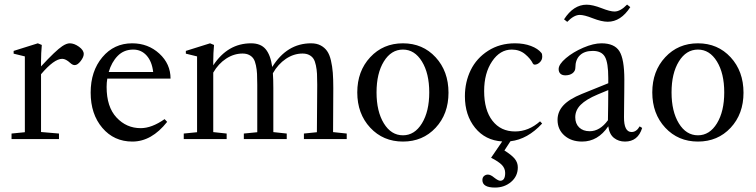

<svg xmlns="http://www.w3.org/2000/svg" viewBox="-20 -617 3355 852"><path d="M31.2 0V-24.4L90.3 -30.3V-366.7L40.5 -378.9V-391.1L147.9 -424.8L165.5 -417.5Q162.1 -379.9 162.1 -346.2V-322.3Q227.5 -393.1 256.3 -412.1Q275.4 -424.8 289.6 -424.8Q309.1 -424.8 330.3 -409.7Q351.6 -394.5 351.6 -377.4Q351.6 -363.8 337.9 -345.9Q324.2 -328.1 311.5 -328.1Q302.2 -328.1 292 -337.4Q272 -356 255.9 -356Q220.2 -356 162.1 -287.6V-31.2L241.7 -24.4V0Z M567.4 11.2Q485.8 11.2 434.1 -49.6Q382.3 -110.4 382.3 -206.1Q382.3 -301.3 434.1 -363Q485.8 -424.8 566.4 -424.8Q637.2 -424.8 687 -379.2Q736.8 -333.5 736.8 -268.1H456.1Q453.1 -250 453.1 -231.4Q453.1 -142.6 497.1 -95.5Q541 -48.3 604.5 -48.3Q653.3 -48.3 710.4 -88.4L721.7 -76.2Q652.8 11.2 567.4 11.2ZM571.3 -397Q529.8 -397 502.4 -369.1Q475.1 -341.3 462.4 -297.4H659.7Q654.3 -344.2 630.6 -370.6Q606.9 -397 571.3 -397Z M795.4 0V-24.4L854.5 -30.3V-366.7L804.7 -378.9V-391.1L912.1 -424.8L929.7 -417.5Q926.3 -379.9 926.3 -346.2V-327.1Q990.7 -424.8 1094.2 -424.8Q1137.2 -424.8 1158.9 -398.7Q1180.7 -372.6 1188 -319.8Q1253.4 -424.8 1360.4 -424.8Q1385.3 -424.8 1402.8 -415.5Q1420.4 -406.2 1431.4 -390.6Q1442.4 -375 1448.5 -348.9Q1454.6 -322.8 1456.8 -294.4Q1459 -266.1 1459 -226.1Q1459 -160.6 1458 -30.8L1518.6 -24.4V0H1328.6V-24.4L1386.2 -30.3Q1387.7 -239.7 1387.7 -240.7Q1387.7 -270 1386.7 -289.1Q1385.7 -308.1 1381.8 -326.9Q1377.9 -345.7 1371.1 -356.2Q1364.3 -366.7 1352.1 -373Q1339.8 -379.4 1322.3 -379.4Q1283.7 -379.4 1248.8 -356Q1213.9 -332.5 1190.9 -292Q1192.9 -265.1 1192.9 -226.1V-30.8L1252.4 -24.4V0H1062V-24.4L1121.6 -30.3V-240.7Q1121.6 -270 1120.6 -289.1Q1119.6 -308.1 1115.7 -326.9Q1111.8 -345.7 1105 -356.2Q1098.1 -366.7 1085.9 -373Q1073.7 -379.4 1056.2 -379.4Q1018.1 -379.4 983.6 -356.9Q949.2 -334.5 926.3 -294.9V-30.8L985.8 -24.4V0Z M1565.4 -207Q1565.4 -301.3 1622.8 -363Q1680.2 -424.8 1768.1 -424.8Q1856 -424.8 1913.1 -362.8Q1970.2 -300.8 1970.2 -205.6Q1970.2 -111.3 1913.1 -50Q1856 11.2 1768.1 11.2Q1680.2 11.2 1622.8 -50.5Q1565.4 -112.3 1565.4 -207ZM1768.1 -16.6Q1819.8 -16.6 1852.3 -69.6Q1884.8 -122.6 1884.8 -207Q1884.8 -291.5 1852.3 -344.2Q1819.8 -397 1768.1 -397Q1715.8 -397 1683.3 -344.2Q1650.9 -291.5 1650.9 -207Q1650.9 -122.6 1683.3 -69.6Q1715.8 -16.6 1768.1 -16.6Z M2176.8 215.3Q2120.6 215.3 2120.6 182.1Q2120.6 170.4 2127.9 164.1Q2135.3 157.7 2145 157.7Q2157.2 157.7 2173.3 171.4Q2190.9 185.1 2199.7 185.1Q2221.7 185.1 2221.7 150.4Q2221.7 130.4 2207.3 115.2Q2192.9 100.1 2159.2 83L2208.5 10.7Q2133.3 5.9 2088.1 -50Q2043 -106 2043 -189.9Q2043 -252.9 2068.8 -305.9Q2094.7 -358.9 2146.2 -391.8Q2197.8 -424.8 2265.6 -424.8Q2304.7 -424.8 2335.9 -413.1Q2367.2 -401.4 2382.8 -381.8Q2386.2 -377.4 2386.2 -365.7Q2386.2 -350.6 2375.2 -340.3Q2364.3 -330.1 2352.5 -330.1Q2347.7 -330.1 2344.7 -335Q2334.5 -356.4 2310.1 -376.7Q2285.6 -397 2251 -397Q2198.7 -397 2163.6 -344.7Q2128.4 -292.5 2128.4 -212.9Q2128.4 -128.4 2165.3 -81.1Q2202.1 -33.7 2265.6 -33.7Q2325.7 -33.7 2376.5 -78.6L2385.7 -68.8Q2321.3 1 2245.1 9.8L2218.3 50.8Q2250.5 70.8 2264.2 87.6Q2277.8 104.5 2277.8 125.5Q2277.8 165 2248 190.2Q2218.3 215.3 2176.8 215.3Z M2676.8 -520.5Q2649.9 -520.5 2609.9 -536.1Q2572.8 -550.8 2552.7 -550.8Q2526.9 -550.8 2497.1 -520L2482.9 -531.2Q2524.9 -596.2 2583 -596.2Q2609.9 -596.2 2649.9 -580.6Q2687 -565.9 2707 -565.9Q2732.9 -565.9 2762.7 -596.7L2776.9 -585.4Q2734.9 -520.5 2676.8 -520.5ZM2563 11.2Q2515.1 11.2 2484.6 -15.6Q2454.1 -42.5 2454.1 -85Q2454.1 -121.6 2480.2 -149.7Q2506.3 -177.7 2562 -200.2L2679.2 -247.6V-271Q2679.2 -338.9 2664.3 -365Q2649.4 -391.1 2610.4 -391.1Q2573.7 -391.1 2553.5 -371.8Q2533.2 -352.5 2533.2 -316.9Q2533.2 -301.8 2520.8 -292.2Q2508.3 -282.7 2488.8 -282.7Q2474.6 -282.7 2466.8 -290Q2459 -297.4 2459 -310.5Q2459 -331.5 2491.2 -358.9Q2523.4 -386.2 2568.6 -405.5Q2613.8 -424.8 2648.9 -424.8Q2706.5 -424.8 2728.5 -389.9Q2750.5 -355 2750.5 -263.7Q2750.5 -238.8 2750.2 -211.2Q2750 -183.6 2749.5 -149.9Q2749 -116.2 2749 -97.7Q2748.5 -31.2 2782.7 -31.2Q2804.2 -31.2 2818.4 -56.2L2829.6 -49.3Q2811 11.2 2753.4 11.2Q2725.1 11.2 2704.6 -4.9Q2684.1 -21 2679.2 -56.6Q2633.3 11.2 2563 11.2ZM2532.7 -96.7Q2532.7 -68.4 2550 -51.5Q2567.4 -34.7 2596.7 -34.7Q2642.1 -34.7 2677.7 -83.5Q2678.2 -106 2678.7 -150.6Q2679.2 -195.3 2679.2 -217.3L2632.3 -197.8Q2581.1 -176.3 2556.9 -152.1Q2532.7 -127.9 2532.7 -96.7Z M2874.5 -207Q2874.5 -301.3 2931.9 -363Q2989.3 -424.8 3077.1 -424.8Q3165 -424.8 3222.2 -362.8Q3279.3 -300.8 3279.3 -205.6Q3279.3 -111.3 3222.2 -50Q3165 11.2 3077.1 11.2Q2989.3 11.2 2931.9 -50.5Q2874.5 -112.3 2874.5 -207ZM3077.1 -16.6Q3128.9 -16.6 3161.4 -69.6Q3193.8 -122.6 3193.8 -207Q3193.8 -291.5 3161.4 -344.2Q3128.9 -397 3077.1 -397Q3024.9 -397 2992.4 -344.2Q2960 -291.5 2960 -207Q2960 -122.6 2992.4 -69.6Q3024.9 -16.6 3077.1 -16.6Z"/></svg>

Font: Elstob 18pt
Style: Regular
Weight: 400
Designer: Peter S. Baker
Version: Version 1.015